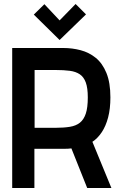

<svg xmlns="http://www.w3.org/2000/svg" viewBox="-20 -940 608 960"><path d="M410 -868 358 -920 278 -838 202 -919 149 -867 278 -740ZM297 -700H41V0H152V-196H287Q293 -196 302.5 -196Q312 -196 321 -196.5Q330 -197 337 -198L416 0H537L442 -231Q468 -248 488.5 -278.5Q509 -309 520.5 -352.5Q532 -396 532 -453Q532 -527 512 -575.5Q492 -624 458.5 -651Q425 -678 383 -689Q341 -700 297 -700ZM258 -301H153V-590H258Q299 -590 329 -586Q359 -582 379 -568.5Q399 -555 409 -527.5Q419 -500 419 -453Q419 -402 409 -372Q399 -342 379.5 -326.5Q360 -311 329.5 -306Q299 -301 258 -301Z"/></svg>

Font: Advent Pro Expanded
Style: Bold
Weight: 700
Width: 7
Designer: VivaRado, Andreas Kalpakidis
Foundry: VivaRado, Andreas Kalpakidis
Version: Version 3.000